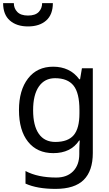

<svg xmlns="http://www.w3.org/2000/svg" viewBox="-67 -975 702 1235"><path d="M275 -546Q328 -546 370.5 -526Q413 -506 443 -465H448L460 -536H530V9Q530 124 471.5 182Q413 240 290 240Q172 240 97 206V125Q176 167 295 167Q364 167 403.5 126.5Q443 86 443 16V-5Q443 -17 444 -39.5Q445 -62 446 -71H442Q388 10 276 10Q172 10 113.5 -63Q55 -136 55 -267Q55 -395 113.5 -470.5Q172 -546 275 -546ZM287 -472Q220 -472 183 -418.5Q146 -365 146 -266Q146 -167 182.5 -114.5Q219 -62 289 -62Q370 -62 407 -105.5Q444 -149 444 -246V-267Q444 -377 406 -424.5Q368 -472 287 -472ZM113 -805Q40 -805 -3.5 -843Q-47 -881 -47 -955H22Q22 -921 44.5 -898Q67 -875 113 -875Q160 -875 182 -898Q204 -921 204 -955H273Q273 -881 230 -843Q187 -805 113 -805Z"/></svg>

Font: Noto Sans Tifinagh APT
Style: Regular
Weight: 400
Designer: JamraPatel
Foundry: JamraPatel LLC
Version: Version 2.006; ttfautohint (v1.8.4.7-5d5b)